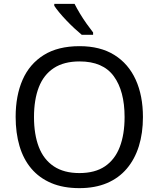

<svg xmlns="http://www.w3.org/2000/svg" viewBox="-20 -1030 821 994"><path d="M720 -424Q720 -341 699 -273.5Q678 -206 636.5 -157Q595 -108 533.5 -82Q472 -56 391 -56Q307 -56 245 -82.5Q183 -109 142 -157.5Q101 -206 81 -274Q61 -342 61 -425Q61 -535 97 -617Q133 -699 206.5 -745Q280 -791 392 -791Q499 -791 572 -745.5Q645 -700 682.5 -617.5Q720 -535 720 -424ZM156 -424Q156 -334 181 -269Q206 -204 258.5 -169Q311 -134 391 -134Q472 -134 523.5 -169Q575 -204 600 -269Q625 -334 625 -424Q625 -559 569 -635.5Q513 -712 392 -712Q311 -712 258.5 -677.5Q206 -643 181 -578.5Q156 -514 156 -424ZM366 -1010Q377 -988 393.5 -960.5Q410 -933 428.5 -907Q447 -881 462 -862V-850H403Q386 -864 365 -883.5Q344 -903 323.5 -924.5Q303 -946 286.5 -966Q270 -986 261 -1000V-1010Z"/></svg>

Font: Noto Sans Malayalam UI
Style: Regular
Weight: 400
Designer: Jelle Bosma - Monotype Design Team
Foundry: Monotype Imaging Inc.
Version: Version 2.104